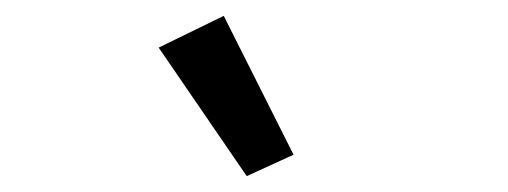

<svg xmlns="http://www.w3.org/2000/svg" viewBox="-20 -806 640 242"><path d="M180 -746 262 -786 350 -611 291 -584Z"/></svg>

Font: IBM Plex Sans Arabic Text
Style: Regular
Weight: 450
Designer: Mike Abbink, Paul van der Laan, Pieter van Rosmalen, Wael Morcos, Khajak Apelian
Foundry: Bold Monday
Version: Version 1.2